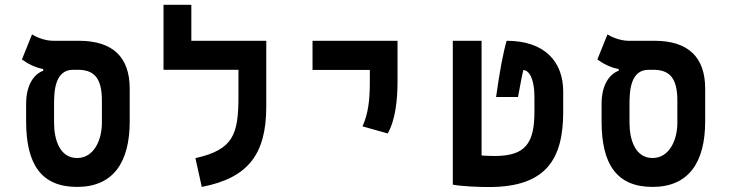

<svg xmlns="http://www.w3.org/2000/svg" viewBox="-20 -752 2970 782"><path d="M293.9 9.3C441.4 9.3 508.3 -91.3 508.3 -257.3V-391.1C508.3 -518.6 439.9 -585.9 301.8 -585.9H195.8C162.1 -585.9 125 -602.1 110.4 -611.8L69.3 -509.8C91.8 -493.2 121.1 -477.5 156.2 -470.7V-463.9C115.7 -449.2 86.4 -402.3 86.4 -329.6V-257.3C86.4 -84 147.5 9.3 293.9 9.3ZM293.9 -108.4C223.6 -108.4 200.2 -183.1 200.2 -251.5V-329.1C200.2 -381.3 204.1 -467.8 277.8 -467.8H296.4C359.4 -467.8 395 -439 395 -342.8V-251.5C395 -183.1 363.3 -108.4 293.9 -108.4Z M1064.5 -585.9H759.3V-732.4H646V-467.8H951.2V-360.8C951.2 -204.6 931.2 -142.6 775.9 -107.9L801.8 9.3C992.2 -27.3 1064.5 -125.5 1064.5 -318.4Z M1559.1 -208.5C1590.3 -262.7 1599.1 -344.2 1599.1 -419.9V-585.9H1252.9V-467.3H1486.3V-419.9C1486.3 -344.2 1480 -290.5 1456.5 -237.3Z M1971.7 9.8C2206.5 9.8 2273.9 -106.4 2273.9 -296.9V-378.9C2273.9 -501.5 2197.8 -585.9 2043.5 -585.9C2029.3 -537.6 2014.6 -458.5 2000.5 -356.9H2089.8C2103 -426.3 2105.5 -442.9 2111.3 -466.8C2127.9 -466.8 2156.7 -445.8 2156.7 -354V-296.9C2156.7 -169.4 2120.6 -116.7 1995.6 -116.7C1978.5 -116.7 1960.9 -117.2 1941.4 -118.7V-585.9H1824.2V0C1858.4 6.8 1927.7 9.8 1971.7 9.8Z M2637.7 9.3C2785.2 9.3 2852.1 -91.3 2852.1 -257.3V-391.1C2852.1 -518.6 2783.7 -585.9 2645.5 -585.9H2539.6C2505.9 -585.9 2468.8 -602.1 2454.1 -611.8L2413.1 -509.8C2435.5 -493.2 2464.8 -477.5 2500 -470.7V-463.9C2459.5 -449.2 2430.2 -402.3 2430.2 -329.6V-257.3C2430.2 -84 2491.2 9.3 2637.7 9.3ZM2637.7 -108.4C2567.4 -108.4 2543.9 -183.1 2543.9 -251.5V-329.1C2543.9 -381.3 2547.9 -467.8 2621.6 -467.8H2640.1C2703.1 -467.8 2738.8 -439 2738.8 -342.8V-251.5C2738.8 -183.1 2707 -108.4 2637.7 -108.4Z"/></svg>

Font: Cascadia Code NF SemiBold
Style: Regular
Weight: 600
Monospace: yes
Designer: Aaron Bell
Foundry: Saja Typeworks
Version: Version 2404.023